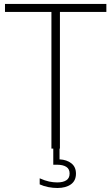

<svg xmlns="http://www.w3.org/2000/svg" viewBox="-20 -760 570 982"><path d="M243 0V-699H5.5V-740H524V-699H286.5V0ZM273.5 201.5Q251 201.5 227.5 197Q204 192.5 183 183V152Q210 164 231.2 168.5Q252.5 173 273 173Q302 173 319 162.2Q336 151.5 336 127.5Q336 104 318.8 93.2Q301.5 82.5 272 82.5H252.5V-10H284.5V55Q322 57 345.2 75.5Q368.5 94 368.5 128Q368.5 164.5 342.5 183Q316.5 201.5 273.5 201.5Z"/></svg>

Font: Encode Sans Semi Condensed ExtraLight
Style: Regular
Weight: 200
Width: 4
Designer: Multiple Designers
Foundry: Impallari Type
Version: Version 3.000; ttfautohint (v1.8.3) -l 8 -r 50 -G 200 -x 14 